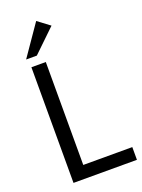

<svg xmlns="http://www.w3.org/2000/svg" viewBox="-170 -1002 799 1078"><g transform="rotate(-20 229.5 -463.0)"><path d="M75 0V-691H161V-76H454V0ZM126 -742H62L189 -926L261 -872Z"/></g></svg>

Font: Average Sans
Style: Regular
Weight: 400
Designer: Eduardo Rodriguez Tunni
Foundry: Eduardo Rodriguez Tunni
Version: Version 1.002